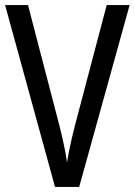

<svg xmlns="http://www.w3.org/2000/svg" viewBox="-20 -734 529 754"><path d="M489 -714 291 0H196L0 -714H90L214 -238Q220 -215 225.5 -190.5Q231 -166 235.5 -142.5Q240 -119 243 -96Q247 -119 251.5 -142.5Q256 -166 262 -191Q268 -216 274 -240L399 -714Z"/></svg>

Font: Noto Sans Condensed
Style: Regular
Weight: 400
Width: 3
Version: Version 2.013